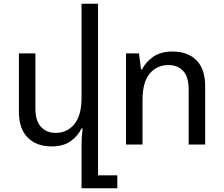

<svg xmlns="http://www.w3.org/2000/svg" viewBox="-20 -780 1210 1036"><path d="M509 166H613V236H420V-1Q420 -44 426 -87H420Q401 -47 361.5 -18.5Q322 10 259 10Q177 10 129.5 -37.5Q82 -85 82 -178V-492H171V-195Q171 -128 201 -95.5Q231 -63 280 -63Q343 -63 381.5 -110.5Q420 -158 420 -252V-760H509Z M660 0V-492H730L741 -405H746Q766 -445 806.5 -473.5Q847 -502 910 -502Q993 -502 1040 -455Q1087 -408 1087 -314V0H998V-297Q998 -365 968.5 -397Q939 -429 889 -429Q826 -429 787.5 -382.5Q749 -336 749 -241V0Z"/></svg>

Font: Go Noto Kurrent-Regular
Style: Regular
Weight: 400
Designer: Monotype Design Team
Foundry: Monotype Imaging Inc.
Version: Version 2.012; ttfautohint (v1.8.4.7-5d5b)